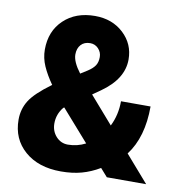

<svg xmlns="http://www.w3.org/2000/svg" viewBox="-82 -797 837 883"><g transform="rotate(10 337.0 -355.5)"><path d="M151.9 -374.5Q123 -415.5 106.7 -452.6Q90.3 -489.7 90.3 -529.3Q90.3 -615.2 146 -668.2Q201.7 -721.2 291.5 -721.2Q372.1 -721.2 424.8 -672.1Q477.5 -623 477.5 -550.3Q477.5 -459.5 377.4 -389.2L340.3 -363.3L449.7 -237.8Q476.6 -291.5 476.6 -355.5H614.7Q614.7 -211.4 548.3 -124.5L656.7 0H473.1L439.9 -37.6Q398.9 -13.2 356.2 -1.5Q313.5 10.3 259.8 10.3Q154.3 10.3 90.8 -45.2Q27.3 -100.6 27.3 -190.9Q27.3 -240.2 52.5 -280.3Q77.6 -320.3 150.4 -373.5ZM270.5 -116.7Q313.5 -116.7 352.5 -136.7L224.6 -282.2L220.2 -279.3Q192.4 -245.1 192.4 -202.1Q192.4 -166.5 214.8 -141.6Q237.3 -116.7 270.5 -116.7ZM232.4 -531.2Q232.4 -497.1 269.5 -448.2L302.2 -468.8Q324.7 -483.4 335 -499Q345.2 -514.6 345.2 -538.6Q345.2 -561 329.6 -577.6Q314 -594.2 291 -594.2Q263.7 -594.2 248 -576.9Q232.4 -559.6 232.4 -531.2Z"/></g></svg>

Font: Roboto Black
Style: Regular
Weight: 900
Designer: Google
Version: Version 2.134; 2016